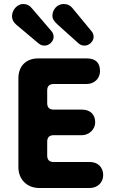

<svg xmlns="http://www.w3.org/2000/svg" viewBox="-20 -940 576 960"><path d="M139 -899C128 -913 114 -920 96 -920C67 -920 40 -891 40 -859C40 -843 47 -829 62 -816L174 -722C183 -715 192 -712 203 -712C227 -712 248 -734 248 -755C248 -768 244 -778 235 -787ZM341 -901C330 -914 316 -920 298 -920C267 -920 242 -893 242 -861C242 -844 253 -832 266 -819L374 -722C383 -715 392 -712 403 -712C427 -712 448 -734 448 -755C448 -768 444 -778 435 -787ZM429 0C468 0 496 -28 496 -64C496 -104 469 -130 429 -130H248C227 -130 216 -141 216 -162V-232C216 -253 227 -264 248 -264H389C425 -264 456 -293 456 -328C456 -367 432 -392 389 -392H248C227 -392 216 -403 216 -424V-488C216 -509 227 -520 248 -520H413C452 -520 480 -548 480 -584C480 -627 458 -648 413 -648H171C111 -648 72 -610 72 -549V-104C72 -43 115 0 176 0Z"/></svg>

Font: Dongle
Style: Bold
Weight: 700
Designer: Yanghee Ryu
Foundry: Yanghee Ryu
Version: Version 2.000